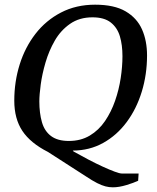

<svg xmlns="http://www.w3.org/2000/svg" viewBox="-20 -647 670 820"><path d="M462 153Q446 153 430.5 149Q415 145 395 135Q375 125 345 105L185 2Q110 -36 75.5 -88Q41 -140 41 -217Q41 -298 64 -371.5Q87 -445 131.5 -502.5Q176 -560 240.5 -593.5Q305 -627 386 -627Q468 -627 516.5 -598.5Q565 -570 586.5 -521.5Q608 -473 608 -410Q608 -329 585.5 -255.5Q563 -182 521 -125.5Q479 -69 420.5 -36.5Q362 -4 291 -4L294 0Q326 18 358.5 35Q391 52 419.5 65Q448 78 469.5 86Q491 94 500 94H572L570 125Q551 134 519.5 143.5Q488 153 462 153ZM274 -45Q325 -45 363.5 -68Q402 -91 428.5 -130Q455 -169 471.5 -216.5Q488 -264 495.5 -313.5Q503 -363 503 -407Q503 -455 492 -492Q481 -529 453 -551Q425 -573 375 -573Q319 -573 279 -545Q239 -517 214 -473.5Q189 -430 174.5 -380.5Q160 -331 154 -286.5Q148 -242 148 -214Q148 -164 159 -125.5Q170 -87 198 -66Q226 -45 274 -45Z"/></svg>

Font: Manuale Medium
Style: Italic
Weight: 500
Italic angle: -11°
Version: Version 1.002